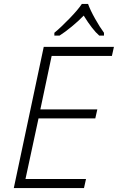

<svg xmlns="http://www.w3.org/2000/svg" viewBox="-20 -951 596 971"><path d="M505.9 -771H481.9Q447.8 -800.3 403.3 -872.1Q376.5 -844.2 342.3 -816.2Q308.1 -788.1 281.2 -771H254.9V-785.2Q288.1 -812.5 331.8 -857.7Q375.5 -902.8 394 -931.2H425.3Q436.5 -899.9 460.7 -856.7Q484.9 -813.5 505.9 -785.2ZM404.8 0H49.8L201.2 -713.9H556.2L545.9 -668H241.2L184.1 -397.9H472.2L461.9 -352.1H174.8L108.9 -45.9H415Z"/></svg>

Font: TypoPRO Open Sans
Style: Italic
Weight: 300
Italic angle: -12°
Foundry: Ascender Corporation
Version: Version 1.10